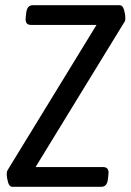

<svg xmlns="http://www.w3.org/2000/svg" viewBox="-20 -720 503 740"><path d="M28 0Q16 0 11 -17.5Q6 -35 6 -50Q6 -58 8 -61.5Q10 -65 14 -72L352 -624H99Q76 -624 79 -652L81 -670Q84 -700 107 -700H441Q453 -700 458 -682.5Q463 -665 463 -650Q463 -642 461.5 -638.5Q460 -635 455 -628L117 -76H378Q401 -76 398 -48L396 -30Q393 0 370 0Z"/></svg>

Font: Asap Condensed Condensed Regular
Style: Italic
Weight: 400
Width: 3
Italic angle: -6°
Designer: Pablo Cosgaya
Foundry: Omnibus-Type
Version: Version 3.001; ttfautohint (v1.8.4.7-5d5b)